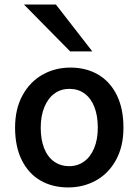

<svg xmlns="http://www.w3.org/2000/svg" viewBox="-20 -801 601 833"><path d="M285.6 -507.8Q354 -507.8 406 -477.3Q458 -446.8 486.8 -388.2Q515.6 -329.6 515.6 -247.1Q515.6 -166 483.4 -107.2Q451.2 -48.3 396.5 -18.1Q341.8 12.2 275.9 12.2Q207.5 12.2 155.5 -17.8Q103.5 -47.9 74.5 -106.4Q45.4 -165 45.4 -247.1Q45.4 -328.1 77.6 -387.2Q109.9 -446.3 164.6 -477.1Q219.2 -507.8 285.6 -507.8ZM280.8 -80.1Q316.4 -80.1 344.5 -100.1Q372.6 -120.1 388.4 -158Q404.3 -195.8 404.3 -247.1Q404.3 -299.3 389.4 -337.2Q374.5 -375 346.7 -395.3Q318.8 -415.5 280.8 -415.5Q244.6 -415.5 216.6 -395.3Q188.5 -375 172.6 -336.7Q156.7 -298.3 156.7 -247.1Q156.7 -195.3 171.6 -157.7Q186.5 -120.1 214.6 -100.1Q242.7 -80.1 280.8 -80.1ZM222.7 -781.2 380.4 -578.1H284.2L84 -781.2Z"/></svg>

Font: Lesson One Medium
Style: Regular
Weight: 500
Designer: But Ko, Victor Gaultney, Annie Olsen, Julie Remington, Don Collingsworth, Eric Hays, Becca Hirsbrunner
Version: Version 1.100